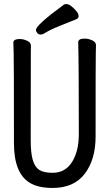

<svg xmlns="http://www.w3.org/2000/svg" viewBox="-20 -906 540 950"><path d="M240 24Q167 24 125 -3Q49 -51 49 -198Q49 -618 47.5 -648Q46 -678 46 -695Q46 -713 78 -713Q95 -713 114 -704.5Q133 -696 133 -680Q133 -668 132.5 -639Q132 -610 132 -210Q132 -150 142 -115Q152 -80 174 -65.5Q196 -51 240 -51Q303 -51 336.5 -104.5Q370 -158 370 -242Q370 -595 367 -697Q367 -715 399 -715Q417 -715 436 -706.5Q455 -698 455 -682Q455 -670 454 -645Q453 -620 453 -230Q453 -117 399.5 -46.5Q346 24 240 24ZM182 -735Q171 -735 164.5 -742.5Q158 -750 158 -758Q158 -782 296 -883Q300 -886 307 -886Q320 -886 333.5 -875Q347 -864 358 -851Q369 -838 369 -826Q369 -816 358 -811Q314 -793 271 -776Q228 -759 198 -740Q189 -735 182 -735Z"/></svg>

Font: LXGW WenKai Mono TC
Style: Bold
Weight: 700
Designer: LXGW / Fontworks Inc.
Foundry: LXGW / Fontworks Inc.
Version: Version 1.330